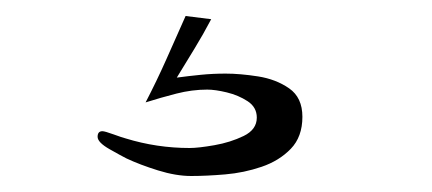

<svg xmlns="http://www.w3.org/2000/svg" viewBox="-20 -41 540 240"><path d="M358 105Q358 130 343.5 145Q329 160 307 167.5Q285 175 261.5 177Q238 179 219 179Q200 179 177.5 172Q155 165 138 157Q132 154 117 145.5Q102 137 102 130Q102 123 108 123Q111 123 122 127Q133 131 137 132Q176 144 217 144Q228 144 248 140.5Q268 137 284.5 129Q301 121 301 106Q301 93 289.5 85.5Q278 78 263.5 74.5Q249 71 239 71Q220 71 200.5 76Q181 81 162 87Q176 60 188 33Q200 6 212 -21L244 -17Q234 2 223 20Q212 38 201 56Q216 54 231 52.5Q246 51 262 51Q280 51 302.5 54.5Q325 58 341.5 69.5Q358 81 358 105Z"/></svg>

Font: Kaisei Opti
Style: Regular
Weight: 400
Designer: Font-Kai, 金井和夫
Foundry: KAZUO KANAI
Version: Version 5.003